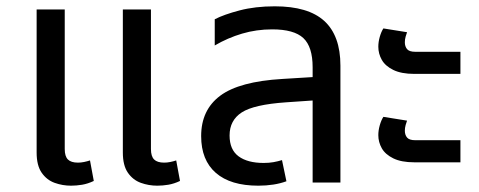

<svg xmlns="http://www.w3.org/2000/svg" viewBox="-20 -578 1517 608"><path d="M205 10Q178 10 153 1Q128 -8 112 -31Q96 -54 96 -95V-548H185V-106Q185 -83 195 -73Q205 -63 227 -63Q236 -63 246 -65Q256 -67 265 -70L277 -5Q258 4 240 7Q222 10 205 10ZM478 10Q451 10 426 1Q401 -8 385 -31Q369 -54 369 -95V-548H458V-106Q458 -83 468 -73Q478 -63 500 -63Q509 -63 519 -65Q529 -67 538 -70L550 -5Q531 4 513 7Q495 10 478 10Z M970 0V-365Q970 -430 940.5 -457.5Q911 -485 842 -485Q792 -485 746.5 -471.5Q701 -458 660 -434V-517Q689 -532 738.5 -545Q788 -558 850 -558Q903 -558 942 -546.5Q981 -535 1006.5 -512Q1032 -489 1045 -453.5Q1058 -418 1058 -370V0ZM798 10Q710 10 663.5 -30.5Q617 -71 617 -147Q617 -230 677.5 -275Q738 -320 874 -328L988 -335V-261L886 -254Q784 -247 745.5 -222Q707 -197 707 -149Q707 -104 735.5 -83Q764 -62 815 -62Q832 -62 846 -64.5Q860 -67 873 -71L887 -4Q868 3 845.5 6.5Q823 10 798 10Z M1292 -344Q1251 -344 1225.5 -356.5Q1200 -369 1189 -388.5Q1178 -408 1178 -430Q1178 -445 1182.5 -461Q1187 -477 1194 -488L1269 -476Q1267 -471 1264.5 -462Q1262 -453 1262 -444Q1262 -431 1269 -422.5Q1276 -414 1295 -414H1438V-344ZM1292 -64Q1251 -64 1225.5 -76.5Q1200 -89 1189 -108.5Q1178 -128 1178 -150Q1178 -165 1182.5 -181Q1187 -197 1194 -208L1269 -196Q1267 -191 1264.5 -182Q1262 -173 1262 -164Q1262 -151 1269 -142.5Q1276 -134 1295 -134H1438V-64Z"/></svg>

Font: Farlight84_Sys_V01
Style: Regular
Weight: 400
Designer: Ryoko NISHIZUKA  (kana, bopomofo & ideographs); Paul D. Hunt (Latin, Greek & Cyrillic); Sandoll Communications , Soo-you
Foundry: Adobe
Version: Version 2.004;October 29, 2024;FontCreator 14.0.0.2814 64-bi